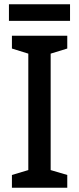

<svg xmlns="http://www.w3.org/2000/svg" viewBox="-20 -882 372 902"><path d="M296 0H36V-60L113 -83V-630L36 -654V-714H296V-654L218 -630V-83L296 -60ZM309 -862V-784H22V-862Z"/></svg>

Font: Noto Sans Ethiopic SemiCondensed Medium
Style: Regular
Weight: 500
Width: 4
Designer: Monotype Design Team
Foundry: Monotype Imaging Inc.
Version: Version 2.102; ttfautohint (v1.8.4.7-5d5b)